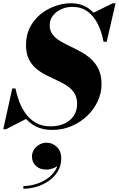

<svg xmlns="http://www.w3.org/2000/svg" viewBox="-52 -780 726 1174"><path d="M266.5 14.5Q208 14.5 165.8 -7.8Q123.5 -30 95 -67Q66.5 -104 49.2 -149Q32 -194 23 -239H42.5Q50.5 -200 65.5 -159.5Q80.5 -119 105.5 -84.5Q130.5 -50 167.8 -28.8Q205 -7.5 257 -7.5Q306.5 -7.5 343 -24.8Q379.5 -42 399.5 -72.8Q419.5 -103.5 419.5 -144Q419.5 -184 402.5 -210.8Q385.5 -237.5 357.5 -255.8Q329.5 -274 296.2 -289Q263 -304 229.8 -320.8Q196.5 -337.5 168.8 -360.8Q141 -384 124 -419Q107 -454 107 -505.5Q107 -567.5 132.2 -615Q157.5 -662.5 198.2 -694.8Q239 -727 287 -743.5Q335 -760 380.5 -760Q444.5 -760 489.5 -728.8Q534.5 -697.5 562 -644Q589.5 -590.5 600.5 -525H581Q570 -585 546 -633.2Q522 -681.5 483.5 -709.8Q445 -738 389.5 -738Q354.5 -738 323.2 -724Q292 -710 272 -685Q252 -660 252 -625.5Q252 -592.5 269.2 -569.8Q286.5 -547 314.8 -529.8Q343 -512.5 376.8 -496.8Q410.5 -481 444.5 -462.2Q478.5 -443.5 506.5 -417.5Q534.5 -391.5 551.8 -354.2Q569 -317 569 -264Q569 -212 546 -162Q523 -112 481.8 -72.2Q440.5 -32.5 385.5 -9Q330.5 14.5 266.5 14.5ZM-32 10 23 -239H42.5L56 -167Q68 -133 81.2 -105.5Q94.5 -78 112 -55L-15 10ZM581 -525 573.5 -582.5Q562.5 -613.5 550.2 -640.8Q538 -668 516 -700.5L637.5 -760H654.5L600.5 -525ZM91 374V357.5Q127.5 357.5 165.5 346.2Q203.5 335 235.8 313.2Q268 291.5 287.2 259.8Q306.5 228 306 186.5H321.5Q321.5 210.5 307.2 226.2Q293 242 272 249.5Q251 257 231.5 257Q190.5 257 167 234Q143.5 211 143.5 177Q143.5 155 155.5 135.8Q167.5 116.5 188 104.5Q208.5 92.5 232.5 92.5Q269 92.5 295.8 118.5Q322.5 144.5 322.5 189Q322.5 232.5 302 266.8Q281.5 301 247.8 325Q214 349 173 361.5Q132 374 91 374Z"/></svg>

Font: Bodoni Moda 11pt ExtraBold
Style: Italic
Weight: 800
Italic angle: -13°
Version: Version 2.004